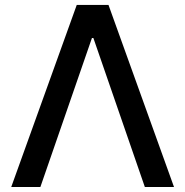

<svg xmlns="http://www.w3.org/2000/svg" viewBox="-20 -747 740 767"><path d="M141.3 0H24.9L286.6 -727.3H413.4L675.1 0H558.6L353 -595.2H347.3Z"/></svg>

Font: Inter UI Medium
Style: Regular
Weight: 500
Designer: Rasmus Andersson
Foundry: rsms
Version: 3.2;8d6f07862